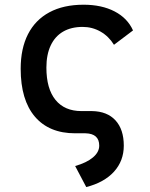

<svg xmlns="http://www.w3.org/2000/svg" viewBox="-20 -547 626 802"><path d="M340.3 234.4 293.9 146.5Q341.8 132.8 368.2 110.6Q394.5 88.4 394.5 61.5Q394.5 11.2 337.4 9.8H293.9Q185.1 9.8 125.7 -59.8Q66.4 -129.4 66.4 -259.8Q66.4 -344.2 96.9 -404.1Q127.4 -463.9 186.3 -495.6Q245.1 -527.3 329.1 -527.3Q404.8 -527.3 458.7 -499.3Q512.7 -471.2 535.6 -419.9L456.1 -359.9Q434.1 -395.5 399.9 -415Q365.7 -434.6 325.2 -434.6Q277.3 -434.6 243.4 -414.8Q209.5 -395 191.7 -356.9Q173.8 -318.8 173.8 -264.6Q173.8 -176.3 211.9 -129.6Q250 -83 320.3 -83H364.3Q427.7 -82 462.4 -44.2Q497.1 -6.3 497.1 61.5Q497.1 125 456.1 170.2Q415 215.3 340.3 234.4Z"/></svg>

Font: Cascadia Mono
Style: Regular
Weight: 400
Monospace: yes
Designer: Aaron Bell
Foundry: Saja Typeworks
Version: Version 2102.003